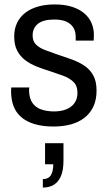

<svg xmlns="http://www.w3.org/2000/svg" viewBox="-20 -558 489 865"><path d="M221 12Q172 12 135.5 1Q99 -10 75.5 -30.5Q52 -51 41 -80Q30 -109 30 -145Q30 -150 30 -155Q30 -160 31 -164H112Q111 -159 111 -155Q111 -151 111 -148Q112 -115 126 -94.5Q140 -74 165.5 -65Q191 -56 224 -56Q255 -56 278.5 -65.5Q302 -75 315.5 -93.5Q329 -112 329 -140Q329 -172 310.5 -189.5Q292 -207 262.5 -217.5Q233 -228 200 -239Q171 -248 143.5 -259Q116 -270 93.5 -287Q71 -304 57.5 -329.5Q44 -355 44 -394Q44 -428 57 -455Q70 -482 94 -500.5Q118 -519 151.5 -528.5Q185 -538 227 -538Q271 -538 304 -527.5Q337 -517 359 -498.5Q381 -480 392 -455Q403 -430 403 -400Q403 -394 402.5 -387Q402 -380 402 -375H321V-393Q321 -415 311.5 -432Q302 -449 281 -459.5Q260 -470 224 -470Q199 -470 180.5 -465Q162 -460 150.5 -450.5Q139 -441 133 -428Q127 -415 127 -398Q127 -372 142.5 -357Q158 -342 183 -332.5Q208 -323 237 -313Q267 -303 298.5 -292Q330 -281 356.5 -264.5Q383 -248 399 -220.5Q415 -193 415 -150Q415 -108 400.5 -77.5Q386 -47 360 -27Q334 -7 299 2.5Q264 12 221 12ZM173 287V249Q198 249 209 231.5Q220 214 220 182H183V87H266V165Q266 209 254.5 235.5Q243 262 222.5 274.5Q202 287 173 287Z"/></svg>

Font: Archivo SemiCondensed
Style: Regular
Weight: 400
Width: 4
Designer: Hector Gatti
Foundry: Omnibus-Type
Version: Version 2.001